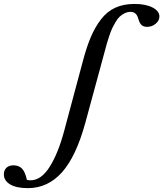

<svg xmlns="http://www.w3.org/2000/svg" viewBox="-292 -746 845 994"><path d="M-147.9 228Q-207.5 228 -239.7 208.5Q-272 189 -272 156.7Q-272 135.7 -259 122.8Q-246.1 109.9 -221.7 109.9Q-194.3 109.9 -177.7 127.4Q-161.1 145 -152.8 185.1Q-143.1 187.5 -134.3 187.5Q-79.1 187.5 -35.2 118.2Q8.8 48.8 40 -67.4L137.2 -430.2Q156.7 -503.9 178.5 -554.9Q200.2 -606 231.2 -646.2Q262.2 -686.5 304.9 -706.1Q347.7 -725.6 403.8 -725.6Q461.9 -725.6 497.6 -707.3Q533.2 -689 533.2 -660.6Q533.2 -639.2 513.9 -623Q494.6 -606.9 468.8 -606.9Q458 -606.9 449.7 -610.6Q441.4 -614.3 436.5 -621.1Q431.6 -627.9 429 -634.3Q426.3 -640.6 423.8 -649.4Q414.6 -684.6 383.8 -684.6Q367.7 -684.6 353 -677.2Q338.4 -669.9 327.4 -659.7Q316.4 -649.4 305.7 -630.9Q294.9 -612.3 288.1 -597.7Q281.2 -583 273.2 -558.6Q265.1 -534.2 261.2 -520.8Q257.3 -507.3 251 -482.9L150.4 -112.8Q102.5 63.5 29.1 145.8Q-44.4 228 -147.9 228Z"/></svg>

Font: Elstob 8pt SemiBold
Style: Italic
Weight: 600
Italic angle: -20°
Designer: Peter S. Baker
Version: Version 1.015